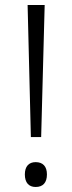

<svg xmlns="http://www.w3.org/2000/svg" viewBox="-20 -734 286 765"><path d="M144 -188 158 -714H90L103 -188ZM79 -39C79 -6 95 11 122 11C151 11 167 -6 167 -39C167 -71 151 -88 122 -88C95 -88 79 -71 79 -39Z"/></svg>

Font: Noto Sans Gujarati Light
Style: Regular
Weight: 300
Designer: Jelle Bosma - Monotype Design Team, Universal Thirst
Foundry: Monotype Imaging Inc.
Version: Version 2.106